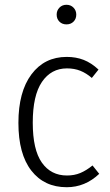

<svg xmlns="http://www.w3.org/2000/svg" viewBox="-20 -772 460 803"><path d="M392 -481 364 -446Q341 -466 316 -476Q291 -486 260 -486Q194 -486 155.5 -429.5Q117 -373 117 -259Q117 -146 155 -92Q193 -38 260 -38Q291 -38 316 -48.5Q341 -59 367 -80L395 -45Q336 11 259 11Q165 11 111 -58.5Q57 -128 57 -258Q57 -388 111.5 -461Q166 -534 259 -534Q298 -534 330 -521.5Q362 -509 392 -481ZM299 -711Q299 -693 287.5 -681.5Q276 -670 258 -670Q240 -670 228.5 -681.5Q217 -693 217 -711Q217 -728 228.5 -740Q240 -752 258 -752Q276 -752 287.5 -740Q299 -728 299 -711Z"/></svg>

Font: Fira Sans Condensed Light
Style: Regular
Weight: 300
Width: 3
Designer: bBox Type GmbH & Carrois Corporate GbR & Edenspiekermann AG
Foundry: bBox Type GmbH & Carrois Corporate GbR & Edenspiekermann AG
Version: Version 4.301